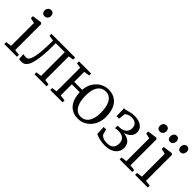

<svg xmlns="http://www.w3.org/2000/svg" viewBox="104 -1659 2567 2567"><g transform="rotate(45 1387.0 -376.0)"><path d="M30 0V-37L111 -47V-479L36.5 -496.5V-534L164.5 -552H171.5L189.5 -538V-46L269.5 -37V0ZM146 -643Q121 -643 107 -658.5Q93 -674 93 -700Q93 -725.5 108.5 -745Q124 -764.5 153 -764.5H154Q179 -764.5 193 -749Q207 -733.5 207 -708Q207 -682 191.5 -662.5Q176 -643 147 -643Z M353.5 6.5Q339 6.5 327.8 4.5Q316.5 2.5 310.5 0.5L305 -84.5Q315 -82 330.8 -80.5Q346.5 -79 365 -79Q398 -79 418.5 -127.2Q439 -175.5 448.2 -267.8Q457.5 -360 458 -493.5L379 -505.5V-542.5H827.5V-504.5L756 -492.5V-47L829 -37V0H600.5V-37L678.5 -47V-495H507.5V-444Q507.5 -333 500 -257.8Q492.5 -182.5 481 -135.8Q469.5 -89 458 -63.5Q443.5 -34 420.5 -13.8Q397.5 6.5 353.5 6.5Z M1433.5 11Q1370.5 11 1326.5 -10.5Q1282.5 -32 1254.5 -69.5Q1226.5 -107 1213 -155.5Q1199.5 -204 1197.5 -258H1048.5V-47L1132 -37V0H898V-37L971 -47V-493.5L899.5 -505.5V-542.5H1129.5V-505.5L1048.5 -493.5V-304H1198.5Q1205 -384.5 1241.8 -441.2Q1278.5 -498 1332.8 -527.8Q1387 -557.5 1444 -557.5Q1509 -557.5 1554.2 -534.8Q1599.5 -512 1627.5 -472.2Q1655.5 -432.5 1668.2 -381.5Q1681 -330.5 1681 -274.5Q1681 -207.5 1660 -154.5Q1639 -101.5 1603.2 -64.5Q1567.5 -27.5 1523.5 -8.2Q1479.5 11 1433.5 11ZM1438.5 -34.5Q1487 -34.5 1521.2 -61Q1555.5 -87.5 1574 -139.5Q1592.5 -191.5 1592.5 -267Q1592.5 -315.5 1584.2 -359.2Q1576 -403 1558 -437.5Q1540 -472 1510.8 -492Q1481.5 -512 1439.5 -512Q1391 -512 1356.2 -486Q1321.5 -460 1303.2 -408.5Q1285 -357 1285 -280Q1285 -231.5 1293.2 -187.2Q1301.5 -143 1320 -108.8Q1338.5 -74.5 1367.8 -54.5Q1397 -34.5 1438.5 -34.5Z M1936.5 9.5Q1896.5 9.5 1863 3.5Q1829.5 -2.5 1803.2 -11.5Q1777 -20.5 1759 -28L1753 -155.5H1798.5L1820 -79.5Q1831.5 -59.5 1861.8 -46Q1892 -32.5 1936.5 -32.5Q1979 -32.5 2005.8 -46.8Q2032.5 -61 2045.2 -86.8Q2058 -112.5 2058 -146Q2058 -197 2027 -228Q1996 -259 1924 -259Q1917 -259 1906.2 -257.5Q1895.5 -256 1885.8 -254Q1876 -252 1872 -250.5L1872.5 -301L1913 -302Q1949 -303 1976.8 -316.8Q2004.5 -330.5 2020.2 -355.5Q2036 -380.5 2036 -414.5Q2036 -447 2022.8 -468.5Q2009.5 -490 1986 -500.8Q1962.5 -511.5 1931.5 -511.5Q1899.5 -511.5 1872.8 -501Q1846 -490.5 1831.5 -477L1820.5 -379.5H1773L1768.5 -524Q1790.5 -524.5 1808.5 -529Q1826.5 -533.5 1844.8 -539.2Q1863 -545 1885.5 -549.2Q1908 -553.5 1939.5 -553.5Q1995 -553.5 2035.8 -537.5Q2076.5 -521.5 2099 -492Q2121.5 -462.5 2121.5 -423Q2121.5 -382.5 2100 -353Q2078.5 -323.5 2043 -306Q2007.5 -288.5 1964.5 -283L1971 -291Q2024 -291 2063.2 -275Q2102.5 -259 2124.2 -228Q2146 -197 2146 -153Q2146 -106.5 2122 -69.8Q2098 -33 2051.2 -11.8Q2004.5 9.5 1936.5 9.5Z M2210 0V-37L2291 -47V-479L2216.5 -496.5V-534L2344.5 -552H2351.5L2369.5 -538V-46L2449.5 -37V0ZM2326 -643Q2301 -643 2287 -658.5Q2273 -674 2273 -700Q2273 -725.5 2288.5 -745Q2304 -764.5 2333 -764.5H2334Q2359 -764.5 2373 -749Q2387 -733.5 2387 -708Q2387 -682 2371.5 -662.5Q2356 -643 2327 -643Z M2503 0V-37L2584 -47V-479L2509.5 -496.5V-534L2637.5 -552H2644.5L2662.5 -538V-46L2742.5 -37V0ZM2521 -642Q2496.5 -642 2483.8 -658.2Q2471 -674.5 2471 -698.5Q2471 -723 2485.8 -743.2Q2500.5 -763.5 2528 -763.5H2529Q2554 -763.5 2566.5 -747.2Q2579 -731 2579 -707Q2579 -682 2564.2 -662Q2549.5 -642 2522 -642ZM2716 -642Q2692 -642 2679.2 -658.2Q2666.5 -674.5 2666.5 -698.5Q2666.5 -723 2681.2 -743.2Q2696 -763.5 2723.5 -763.5H2724.5Q2749 -763.5 2761.8 -747.2Q2774.5 -731 2774.5 -707Q2774.5 -682 2759.8 -662Q2745 -642 2717 -642Z"/></g></svg>

Font: Merriweather 48pt Light
Style: Regular
Weight: 300
Version: Version 2.100